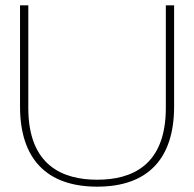

<svg xmlns="http://www.w3.org/2000/svg" viewBox="-20 -690 727 719"><path d="M55 -670V-291C55 -95 155 9 344 9C533 9 632 -95 632 -291V-670H601V-286C601 -68 471 -17 344 -17C217 -17 86 -68 86 -286V-670Z"/></svg>

Font: LT Wave Thin
Style: Regular
Weight: 100
Designer: Daniel Lyons
Version: Version 2.5 (Glyphs App)